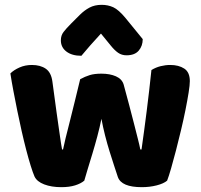

<svg xmlns="http://www.w3.org/2000/svg" viewBox="-20 -765 831 795"><path d="M400 -273Q393 -238 383 -200.5Q373 -163 362.5 -128.5Q352 -94 343 -64.5Q334 -35 329 -17Q315 -5 291 2.5Q267 10 234 10Q193 10 163 -1.5Q133 -13 123 -34Q116 -50 107 -79Q98 -108 88.5 -144.5Q79 -181 69.5 -223Q60 -265 51.5 -307Q43 -349 35.5 -388.5Q28 -428 23 -461Q37 -475 60.5 -485.5Q84 -496 112 -496Q147 -496 169.5 -480.5Q192 -465 197 -427Q207 -351 214 -301.5Q221 -252 225.5 -220.5Q230 -189 232.5 -172.5Q235 -156 237 -146H241Q244 -162 251.5 -192.5Q259 -223 269 -262Q279 -301 290 -346.5Q301 -392 312 -437Q332 -448 351.5 -454Q371 -460 400 -460Q435 -460 460 -449Q485 -438 492 -415Q504 -371 515 -329.5Q526 -288 535 -252.5Q544 -217 551 -189.5Q558 -162 561 -146H566Q577 -223 587.5 -306Q598 -389 607 -475Q625 -486 645 -491Q665 -496 685 -496Q720 -496 743 -481Q766 -466 766 -429Q766 -413 761 -381.5Q756 -350 748 -310Q740 -270 729.5 -226Q719 -182 708.5 -141.5Q698 -101 688.5 -68Q679 -35 672 -17Q658 -5 629 2.5Q600 10 567 10Q483 10 468 -32Q462 -50 453 -77.5Q444 -105 434 -137Q424 -169 415 -204.5Q406 -240 400 -273ZM398 -626Q385 -611 374.5 -600Q364 -589 355 -578.5Q346 -568 337 -557.5Q328 -547 317 -534Q278 -534 255 -551.5Q232 -569 232 -598Q232 -618 243 -632.5Q254 -647 276 -669L310 -703Q329 -722 350.5 -733.5Q372 -745 401 -745Q427 -745 449 -735Q471 -725 500 -690L571 -603Q571 -575 554.5 -555.5Q538 -536 504 -536Q484 -536 469 -546.5Q454 -557 438 -577Z"/></svg>

Font: Baloo Paaji 2 ExtraBold
Style: Regular
Weight: 800
Designer: Shuchita Grover, Noopur Datye and Ek Type
Foundry: Ek Type
Version: Version 1.640;hotconv 1.0.111;makeotfexe 2.5.65597; ttfautoh